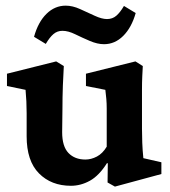

<svg xmlns="http://www.w3.org/2000/svg" viewBox="-20 -654 608 686"><path d="M492.2 -88.9 556.6 -74.2V-32.2L390.6 12.7L364.3 -2L365.2 -70.3L362.3 -71.3Q334 -26.4 301.3 -8.3Q268.6 9.8 233.4 9.8Q163.1 9.8 119.1 -34.7Q75.2 -79.1 75.2 -167V-250Q75.2 -271.5 74.2 -292Q73.2 -312.5 71.3 -333L4.9 -346.7V-390.6L180.7 -434.6L208 -418Q206.1 -388.7 204.6 -347.7Q203.1 -306.6 203.1 -263.7L202.1 -181.6Q202.1 -130.9 224.6 -107.4Q247.1 -84 285.2 -84Q305.7 -84 326.2 -94.7Q346.7 -105.5 361.3 -129.9V-223.6Q361.3 -248 361.3 -266.1Q361.3 -284.2 359.9 -300.3Q358.4 -316.4 356.4 -333L287.1 -346.7V-390.6L463.9 -434.6L490.2 -418Q489.3 -401.4 488.3 -380.9Q487.3 -360.4 487.3 -334Q487.3 -307.6 487.3 -272.5V-194.3Q487.3 -170.9 488.3 -144Q489.3 -117.2 492.2 -88.9ZM422.9 -632.8 464.8 -607.4Q450.2 -555.7 420.4 -525.9Q390.6 -496.1 351.6 -496.1Q328.1 -496.1 300.8 -507.8Q273.4 -519.5 248.5 -531.7Q223.6 -543.9 203.1 -543.9Q184.6 -543.9 170.9 -532.2Q157.2 -520.5 143.6 -497.1L101.6 -522.5Q116.2 -575.2 146 -604.5Q175.8 -633.8 214.8 -633.8Q239.3 -633.8 266.1 -621.6Q293 -609.4 318.4 -597.7Q343.8 -585.9 362.3 -585.9Q381.8 -585.9 395.5 -597.7Q409.2 -609.4 422.9 -632.8Z"/></svg>

Font: Crimson Pro ExtraLight
Style: Bold
Weight: 700
Version: Version 1.002